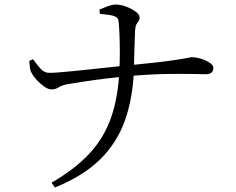

<svg xmlns="http://www.w3.org/2000/svg" viewBox="-20 -777 1040 846"><path d="M207 28Q311 -32 375 -101.5Q439 -171 470 -260.5Q501 -350 506 -469Q508 -503 508 -544.5Q508 -586 506.5 -624.5Q505 -663 502 -686Q501 -698 487.5 -704Q474 -710 455.5 -712Q437 -714 420 -716L418 -735Q429 -740 452 -748.5Q475 -757 490 -757Q513 -757 537 -747.5Q561 -738 578 -725.5Q595 -713 595 -701Q595 -689 590 -683Q585 -677 580.5 -668.5Q576 -660 575 -639Q573 -599 572 -551.5Q571 -504 570 -466Q565 -343 530 -245Q495 -147 420.5 -74Q346 -1 222 49ZM206 -383Q193 -383 175 -395.5Q157 -408 141.5 -425Q126 -442 121 -453Q114 -463 112 -477.5Q110 -492 109 -509L126 -516Q141 -494 158.5 -474.5Q176 -455 200 -456Q214 -456 245 -458.5Q276 -461 315.5 -465Q355 -469 396.5 -473.5Q438 -478 475 -482Q512 -486 536 -488Q618 -496 669.5 -502Q721 -508 750.5 -512.5Q780 -517 794.5 -519.5Q809 -522 815 -523.5Q821 -525 826 -525Q837 -525 853 -521.5Q869 -518 884 -511.5Q899 -505 909.5 -496.5Q920 -488 920 -477Q920 -463 911 -456.5Q902 -450 889 -450Q871 -450 828.5 -451Q786 -452 714.5 -451Q643 -450 537 -441Q498 -437 448 -431Q398 -425 352 -418Q306 -411 277 -406Q252 -401 238 -392Q224 -383 206 -383Z"/></svg>

Font: Noto Serif SC ExtraLight
Style: Regular
Weight: 400
Version: Version 2.002-H1;hotconv 1.1.0;makeotfexe 2.6.0